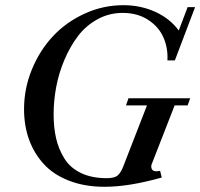

<svg xmlns="http://www.w3.org/2000/svg" viewBox="-20 -696 761 729"><path d="M377.4 13.2Q302.2 13.2 243.2 -9.5Q184.1 -32.2 147 -72.3Q109.9 -112.3 90.6 -165.3Q71.3 -218.3 71.3 -281.2Q71.3 -359.9 101.1 -432.4Q130.9 -504.9 181.2 -558.6Q231.4 -612.3 301.5 -644.3Q371.6 -676.3 448.2 -676.3Q514.2 -676.3 569.8 -650.9Q625.5 -625.5 658.7 -580.1L692.4 -668.9H720.7L644 -466.8H615.7Q618.2 -514.2 600.3 -554.4Q582.5 -594.7 542.2 -620.8Q502 -647 445.8 -647Q394 -647 350.1 -622.8Q306.2 -598.6 276.1 -559.1Q246.1 -519.5 224.6 -468.8Q203.1 -418 193.4 -365.7Q183.6 -313.5 183.6 -262.7Q183.6 -211.4 193.1 -170.4Q202.6 -129.4 224.6 -94Q246.6 -58.6 287.4 -39.1Q328.1 -19.5 385.3 -19.5Q413.6 -19.5 425.8 -29.1Q438 -38.6 447.8 -63.5L538.1 -295.9H458.5L467.8 -322.8H702.1L692.4 -295.9H643.1L559.1 -80.6Q550.3 -63 557.4 -52.5Q564.5 -42 587.9 -47.4L594.2 -22Q470.2 13.2 377.4 13.2Z"/></svg>

Font: Elstob Medium
Style: Italic
Weight: 500
Italic angle: -20°
Designer: Peter S. Baker
Version: Version 1.015